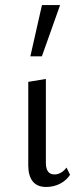

<svg xmlns="http://www.w3.org/2000/svg" viewBox="-20 -731 323 756"><path d="M161.5 5.2Q126.9 5.2 109.1 -16.5Q91.3 -38.3 91.3 -80.2V-408.7L160.6 -420.2V-90.5Q160.6 -67.7 168.9 -55.9Q177.2 -44.1 194.7 -44.1Q207.4 -44.1 219.8 -51Q232.2 -58 241.9 -71.3L255.8 -42.8Q242.3 -21.4 217.3 -8.1Q192.4 5.2 161.5 5.2ZM99.5 -509.1 145.2 -711H216.6L144.9 -509.1Z"/></svg>

Font: Ysabeau
Style: Bold
Weight: 700
Designer: Christian Thalmann (Catharsis Fonts)
Version: Version 2.000;gftools[0.9.27.dev2+g8671c4b]